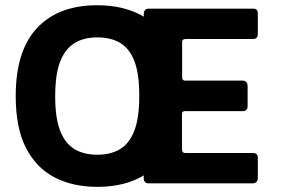

<svg xmlns="http://www.w3.org/2000/svg" viewBox="-20 -700 1086 733"><path d="M351.3 13.3Q256.3 13.3 186.7 -23.7Q117 -60.7 78.5 -136.5Q40 -212.3 40 -333Q40 -506.3 121.5 -593.2Q203 -680 351.3 -680Q447 -680 517 -643Q587 -606 625.2 -530.5Q663.3 -455 663.3 -333.7Q663.3 -160.3 581.7 -73.5Q500 13.3 351.3 13.3ZM351.3 -109.3Q403.3 -109.3 439 -131.2Q474.7 -153 493.2 -201.8Q511.7 -250.7 511.7 -334.3Q511.7 -418 493.2 -466.3Q474.7 -514.7 439 -536Q403.3 -557.3 351.3 -557.3Q300 -557.3 264.3 -535.3Q228.7 -513.3 209.7 -465Q190.7 -416.7 190.7 -332.3Q190.7 -248.7 209.7 -200.5Q228.7 -152.3 264.3 -130.8Q300 -109.3 351.3 -109.3ZM528.7 -20.3V-644Q528.7 -667 548 -667H947Q964.3 -667 964.3 -649.3V-571.3Q964.3 -551 945.7 -551H687Q675.3 -550.3 675.3 -539.7V-404.3Q675.7 -392.3 686.3 -392.3H905Q924.7 -392.3 925.3 -372V-295Q925.3 -276.3 907 -275.7H685.3Q674.7 -275.7 674.7 -264.7V-130.3Q674.7 -116 686.7 -116H945Q964.3 -116 964.3 -97.7V-21.3Q964.3 -0.7 944.3 0H548Q528.7 0 528.7 -20.3Z"/></svg>

Font: Vivano Light
Style: Regular
Weight: 300
Designer: Joe Prince, Josias Burgherr
Version: Version 2.064;September 19, 2022;FontCreator 14.0.0.2877 64-